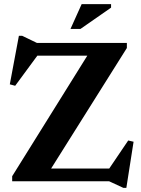

<svg xmlns="http://www.w3.org/2000/svg" viewBox="-20 -878 682 930"><path d="M594.5 -670V-645.5L227.5 -61.5H509L601 -197.5L627 -191.5L592 32H577.5L508.5 0H39V-24.5L403 -608.5H161L53.5 -462.5L27.5 -469.5L71.5 -704.5H87.5L159 -670ZM321.5 -738 375.5 -858H518V-841L370 -738Z"/></svg>

Font: Newsreader Text
Style: Bold
Weight: 700
Designer: Hugues Gentile
Foundry: Production Type
Version: Version 1.001